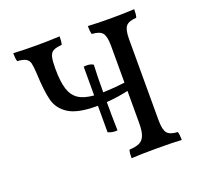

<svg xmlns="http://www.w3.org/2000/svg" viewBox="-120 -809 970 941"><g transform="rotate(-20 364.5 -338.0)"><path d="M668 -40Q673 -26 673 3Q634 0 537 0Q458 0 411 3Q411 -26 416 -40Q450 -42 468.5 -50.5Q487 -59 496 -81.5Q505 -104 505 -147V-314Q454 -302 391 -297Q391 -223 393 -149Q367 -146 344 -157V-295H338Q239 -295 192.5 -324.5Q146 -354 133 -403.5Q120 -453 116 -549Q114 -584 110 -600.5Q106 -617 92 -625.5Q78 -634 47 -636Q42 -650 42 -679Q98 -676 163 -676Q224 -676 284 -679Q284 -650 279 -636Q249 -634 234.5 -626Q220 -618 215 -598Q210 -578 210 -537Q210 -470 222.5 -430.5Q235 -391 264 -372Q293 -353 344 -349V-499Q349 -500 359 -500Q381 -500 394 -491Q391 -439 391 -348Q451 -350 505 -357V-549Q505 -599 490.5 -616.5Q476 -634 436 -636Q431 -650 431 -679Q486 -676 552 -676Q613 -676 673 -679Q673 -650 668 -636Q628 -634 613.5 -616.5Q599 -599 599 -549V-127Q599 -77 613.5 -59.5Q628 -42 668 -40Z"/></g></svg>

Font: Vollkorn SC
Style: Regular
Weight: 400
Designer: Friedrich Althausen
Foundry: Friedrich Althausen
Version: Version 4.015